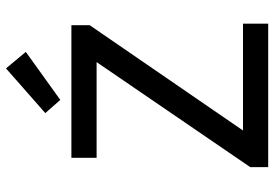

<svg xmlns="http://www.w3.org/2000/svg" viewBox="-157 -757 914 640"><g transform="rotate(-90 300.0 -437.0)"><path d="M63 0V-60L413 -572H94V-656H536V-595L185 -84H541V0ZM287 -693 243 -743 392 -874 447 -808Z"/></g></svg>

Font: SauceCodePro Nerd Font Mono
Style: Regular
Weight: 500
Monospace: yes
Designer: Paul D. Hunt, Teo Tuominen
Foundry: Adobe Systems Incorporated
Version: Version 2.030;PS 1.000;hotconv 16.6.51;makeotf.lib2.5.65220;